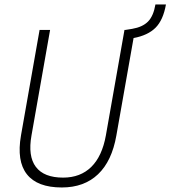

<svg xmlns="http://www.w3.org/2000/svg" viewBox="-20 -827 761 857"><path d="M255.9 9.8Q146.5 9.8 100.1 -49.1Q53.7 -107.9 73.7 -222.7L156.7 -693.4H203.6L120.6 -222.7Q104 -129.9 140.1 -82Q176.3 -34.2 261.7 -34.2Q338.9 -34.2 387.5 -82Q436 -129.9 452.6 -222.7L535.6 -693.4H539.6L569.8 -698.2Q616.2 -706.1 640.6 -730.7Q665 -755.4 673.8 -807.1H720.7Q708.5 -737.3 674.1 -703.1Q639.6 -668.9 576.2 -657.2L499.5 -222.7Q479.5 -107.9 417.5 -49.1Q355.5 9.8 255.9 9.8Z"/></svg>

Font: Cascadia Code NF ExtraLight
Style: Italic
Weight: 200
Italic angle: -10°
Monospace: yes
Designer: Aaron Bell
Foundry: Saja Typeworks
Version: Version 2404.023; ttfautohint (v1.8.4)